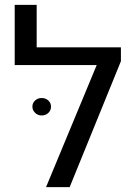

<svg xmlns="http://www.w3.org/2000/svg" viewBox="-20 -770 554 790"><path d="M40.5 -502.4V-750H130.9V-575.2H443.4V-502.4ZM477.5 -518.1 266.6 0H169.4L408.2 -575.2H477.5ZM151.4 -294.9Q135.3 -294.9 124.3 -305.9Q113.3 -316.9 113.3 -331.1Q113.3 -346.2 124.3 -356.4Q135.3 -366.7 151.4 -366.7Q168 -366.7 179 -356.4Q189.9 -346.2 189.9 -331.1Q189.9 -315.9 179 -305.4Q168 -294.9 151.4 -294.9Z"/></svg>

Font: Heebo
Style: Regular
Weight: 400
Designer: Oded Ezer
Foundry: Ezer Type House
Version: Version 3.100